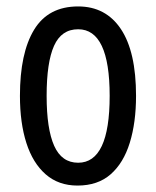

<svg xmlns="http://www.w3.org/2000/svg" viewBox="-20 -567 485 597"><path d="M403 -269Q403 -186 383.5 -123Q364 -60 324 -25Q284 10 221 10Q162 10 122 -25Q82 -60 62 -122.5Q42 -185 42 -269Q42 -402 86 -474.5Q130 -547 223 -547Q309 -547 356 -476.5Q403 -406 403 -269ZM125 -269Q125 -166 148.5 -113.5Q172 -61 223 -61Q321 -61 321 -269Q321 -476 223 -476Q171 -476 148 -424.5Q125 -373 125 -269Z"/></svg>

Font: Noto Sans Myanmar ExtraCondensed
Style: Regular
Weight: 400
Width: 2
Designer: Monotype Design Team
Foundry: Monotype Imaging Inc.
Version: Version 2.107; ttfautohint (v1.8.4.7-5d5b)